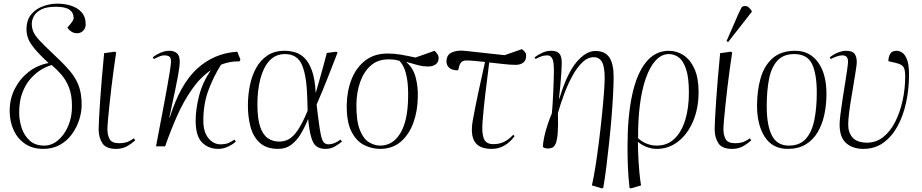

<svg xmlns="http://www.w3.org/2000/svg" viewBox="-20 -801 5048 1051"><path d="M217 14Q158 14 117 -14Q76 -42 54.5 -89Q33 -136 33 -194Q33 -260 61 -315Q89 -370 137 -407.5Q185 -445 246 -456Q194 -504 168 -536Q142 -568 133.5 -592Q125 -616 125 -639Q125 -692 151.5 -723Q178 -754 217 -767.5Q256 -781 293 -781Q333 -781 368.5 -770Q404 -759 426.5 -734Q449 -709 449 -668Q449 -647 435.5 -633Q422 -619 401 -619Q385 -619 371 -628Q357 -637 349 -650Q369 -673 376 -683.5Q383 -694 383 -703Q383 -732 360 -748Q337 -764 286 -764Q235 -764 206.5 -749.5Q178 -735 166 -713.5Q154 -692 154 -671Q154 -648 162.5 -627.5Q171 -607 196.5 -579.5Q222 -552 272 -505Q326 -455 360 -415.5Q394 -376 410.5 -332.5Q427 -289 427 -228Q427 -186 413 -143.5Q399 -101 372.5 -65Q346 -29 307 -7.5Q268 14 217 14ZM222 -4Q263 -4 297.5 -33Q332 -62 353 -110.5Q374 -159 374 -219Q374 -281 357.5 -322.5Q341 -364 315.5 -393Q290 -422 263 -445Q234 -437 203 -418Q172 -399 145 -367.5Q118 -336 101.5 -291Q85 -246 85 -185Q85 -141 99 -99.5Q113 -58 143 -31Q173 -4 222 -4Z M615 14Q560 14 540 -17.5Q520 -49 520 -93Q520 -110 522 -150.5Q524 -191 528 -248.5Q532 -306 537.5 -373Q543 -440 550 -510L608 -518L616 -514Q610 -474 603 -425Q596 -376 590 -324Q584 -272 579 -225.5Q574 -179 571 -144Q568 -109 568 -93Q568 -62 580 -39.5Q592 -17 634 -17Q652 -17 669.5 -21.5Q687 -26 713 -44L720 -33Q696 -11 671.5 1.5Q647 14 615 14Z M1175 14Q1121 14 1086 -21Q1051 -56 1051 -141Q1051 -202 1069.5 -275.5Q1088 -349 1134 -417Q1076 -377 1030 -311Q984 -245 948.5 -164.5Q913 -84 884 0H834Q841 -38 851.5 -92Q862 -146 873 -205Q884 -264 894 -318.5Q904 -373 910 -412Q916 -451 916 -464Q916 -487 905.5 -492.5Q895 -498 881 -498Q866 -498 850.5 -491Q835 -484 822 -478L816 -487Q833 -501 857.5 -512Q882 -523 908 -523Q932 -523 948 -510Q964 -497 964 -462Q964 -446 958.5 -411.5Q953 -377 940.5 -315.5Q928 -254 907 -158L909 -157Q966 -340 1059 -425Q1152 -510 1279 -518L1296 -475L1291 -465Q1264 -466 1238.5 -461Q1213 -456 1190 -447Q1150 -384 1121.5 -308.5Q1093 -233 1093 -141Q1093 -78 1121 -44.5Q1149 -11 1186 -11Q1215 -11 1232.5 -19Q1250 -27 1263 -37L1271 -26Q1252 -9 1226.5 2.5Q1201 14 1175 14Z M1503 14Q1438 14 1401.5 -20Q1365 -54 1351 -108Q1337 -162 1337 -223Q1337 -278 1347.5 -331.5Q1358 -385 1381.5 -428Q1405 -471 1443.5 -497Q1482 -523 1537 -523Q1566 -523 1594.5 -515Q1623 -507 1647 -483.5Q1671 -460 1687.5 -414.5Q1704 -369 1708 -294H1709Q1733 -377 1746.5 -426.5Q1760 -476 1769 -511L1820 -518L1828 -514Q1800 -441 1772.5 -371.5Q1745 -302 1713 -228L1723 -148Q1730 -92 1736.5 -62Q1743 -32 1752.5 -21.5Q1762 -11 1779 -11Q1809 -11 1844 -37L1852 -26Q1838 -14 1814.5 0Q1791 14 1761 14Q1712 14 1693.5 -23.5Q1675 -61 1667 -148H1666Q1649 -106 1627 -69Q1605 -32 1575 -9Q1545 14 1503 14ZM1509 -26Q1537 -26 1561 -39Q1585 -52 1610 -88.5Q1635 -125 1664 -195L1662 -263Q1659 -384 1633.5 -444.5Q1608 -505 1540 -505Q1488 -505 1454.5 -468Q1421 -431 1405 -368.5Q1389 -306 1389 -229Q1389 -152 1404 -107.5Q1419 -63 1446 -44.5Q1473 -26 1509 -26Z M2060 14Q2015 14 1972.5 -7.5Q1930 -29 1903.5 -81.5Q1877 -134 1878 -226Q1879 -302 1904 -366Q1929 -430 1978.5 -469Q2028 -508 2102 -508Q2138 -508 2173.5 -502Q2209 -496 2254 -486L2359 -523Q2369 -513 2375 -504Q2381 -495 2381 -481Q2380 -459 2364 -448Q2348 -437 2324 -437Q2297 -437 2273 -443Q2249 -449 2205 -462V-460Q2242 -429 2255.5 -377Q2269 -325 2267 -269Q2266 -193 2242.5 -128.5Q2219 -64 2173.5 -25Q2128 14 2060 14ZM2061 -4Q2130 -4 2171 -71Q2212 -138 2214 -266Q2215 -296 2212.5 -333Q2210 -370 2200 -406Q2190 -442 2167 -468Q2150 -473 2137 -474.5Q2124 -476 2105 -476Q2048 -476 2009.5 -442Q1971 -408 1951.5 -352Q1932 -296 1931 -231Q1930 -140 1949.5 -90.5Q1969 -41 1999.5 -22.5Q2030 -4 2061 -4Z M2672 14Q2604 14 2579 -24.5Q2554 -63 2568 -142Q2582 -219 2599 -298Q2616 -377 2635 -462Q2605 -465 2578 -467.5Q2551 -470 2531 -470Q2518 -470 2507.5 -462.5Q2497 -455 2491 -429L2488 -416Q2454 -416 2439 -430Q2424 -444 2424 -464Q2424 -502 2454.5 -514.5Q2485 -527 2522 -523L2742 -499L2837 -532Q2846 -525 2853 -517Q2860 -509 2860 -494Q2860 -471 2844.5 -458.5Q2829 -446 2803 -446Q2774 -446 2735.5 -450.5Q2697 -455 2658 -459Q2647 -371 2637 -289.5Q2627 -208 2621 -127Q2617 -72 2628.5 -42Q2640 -12 2681 -12Q2714 -12 2740 -25Q2766 -38 2789 -63L2797 -56Q2775 -25 2743 -5.5Q2711 14 2672 14Z M3274 230 3220 214Q3230 171 3240 107Q3250 43 3259 -29Q3268 -101 3275 -170Q3282 -239 3286 -293Q3290 -347 3290 -373Q3290 -437 3275 -462.5Q3260 -488 3230 -488Q3197 -488 3167.5 -459.5Q3138 -431 3113 -385Q3088 -339 3068 -285.5Q3048 -232 3034 -182Q3036 -114 3033 -74.5Q3030 -35 3022.5 -16.5Q3015 2 3003.5 7Q2992 12 2977 12Q2972 12 2963 9.5Q2954 7 2952 3Q2952 -20 2959.5 -53.5Q2967 -87 2978.5 -121.5Q2990 -156 3001 -181Q3003 -201 3005 -232Q3007 -263 3008.5 -298Q3010 -333 3011 -364.5Q3012 -396 3012 -415Q3012 -467 3002 -482.5Q2992 -498 2977 -498Q2958 -498 2942 -492Q2926 -486 2912 -478L2906 -487Q2924 -501 2948 -512Q2972 -523 2997 -523Q3029 -523 3042 -507.5Q3055 -492 3055 -458Q3055 -439 3053 -406Q3051 -373 3047.5 -335.5Q3044 -298 3040 -263L3042 -261Q3083 -398 3135 -460Q3187 -522 3239 -522Q3291 -522 3315 -487.5Q3339 -453 3339 -380Q3339 -342 3336 -284.5Q3333 -227 3327.5 -159.5Q3322 -92 3314.5 -21.5Q3307 49 3299 113.5Q3291 178 3282 228Z M3434 230 3426 228Q3419 163 3417 110.5Q3415 58 3415 0Q3415 -165 3440.5 -282Q3466 -399 3516.5 -461Q3567 -523 3641 -523Q3685 -523 3722 -498.5Q3759 -474 3781.5 -424Q3804 -374 3804 -297Q3804 -209 3774.5 -138.5Q3745 -68 3693 -27Q3641 14 3575 14Q3546 14 3518.5 3Q3491 -8 3473 -24H3472Q3472 9 3474 54Q3476 99 3480 142Q3484 185 3489 214ZM3575 -4Q3633 -4 3672 -41.5Q3711 -79 3731 -144.5Q3751 -210 3751 -294Q3751 -377 3735.5 -423Q3720 -469 3695 -487Q3670 -505 3642 -505Q3601 -505 3569 -470Q3537 -435 3515 -372Q3493 -309 3482.5 -225Q3472 -141 3473 -44Q3497 -23 3523 -13.5Q3549 -4 3575 -4Z M3987 14Q3932 14 3912 -17.5Q3892 -49 3892 -93Q3892 -110 3894 -150.5Q3896 -191 3900 -248.5Q3904 -306 3909.5 -373Q3915 -440 3922 -510L3980 -518L3988 -514Q3982 -474 3975 -425Q3968 -376 3962 -324Q3956 -272 3951 -225.5Q3946 -179 3943 -144Q3940 -109 3940 -93Q3940 -62 3952 -39.5Q3964 -17 4006 -17Q4024 -17 4041.5 -21.5Q4059 -26 4085 -44L4092 -33Q4068 -11 4043.5 1.5Q4019 14 3987 14ZM3966 -571 3957 -576 4025 -732Q4034 -751 4039 -759.5Q4044 -768 4059 -768Q4070 -768 4078 -761Q4086 -754 4095 -741V-736Z M4292 14Q4209 14 4166.5 -51.5Q4124 -117 4124 -223Q4124 -305 4143.5 -373Q4163 -441 4209 -482Q4255 -523 4333 -523Q4412 -523 4458 -460Q4504 -397 4504 -286Q4504 -228 4492.5 -174Q4481 -120 4456 -77.5Q4431 -35 4390.5 -10.5Q4350 14 4292 14ZM4298 -4Q4358 -4 4391 -41Q4424 -78 4437.5 -143.5Q4451 -209 4451 -293Q4451 -397 4425 -451Q4399 -505 4327 -505Q4268 -505 4235 -468.5Q4202 -432 4189.5 -367.5Q4177 -303 4177 -220Q4177 -114 4205.5 -59Q4234 -4 4298 -4Z M4706 14Q4648 14 4612 -17.5Q4576 -49 4576 -119Q4576 -138 4580.5 -175Q4585 -212 4592 -257Q4599 -302 4606 -345Q4613 -388 4617.5 -420.5Q4622 -453 4622 -463Q4622 -483 4613.5 -490.5Q4605 -498 4591 -498Q4578 -498 4561.5 -492.5Q4545 -487 4528 -478L4522 -487Q4543 -504 4567.5 -513.5Q4592 -523 4610 -523Q4646 -523 4658 -506.5Q4670 -490 4670 -460Q4670 -451 4665.5 -421Q4661 -391 4654 -349Q4647 -307 4639.5 -262.5Q4632 -218 4627.5 -180Q4623 -142 4623 -119Q4623 -76 4646.5 -48.5Q4670 -21 4725 -20Q4776 -20 4815 -51Q4854 -82 4880.5 -134.5Q4907 -187 4921 -251.5Q4935 -316 4935 -383Q4935 -421 4925 -435Q4915 -449 4886 -456L4843 -466Q4843 -490 4853 -506.5Q4863 -523 4888 -523Q4903 -523 4918.5 -513Q4934 -503 4945 -475Q4956 -447 4956 -393Q4956 -313 4940 -239.5Q4924 -166 4892.5 -109Q4861 -52 4814.5 -19Q4768 14 4706 14Z"/></svg>

Font: Display Extralight
Style: Italic
Weight: 200
Italic angle: -2°
Designer: Latin by Veronika Burian and Jose Scaglione. Greek by Irene Vlachou. Cyrillic by Vera Evstafieva
Foundry: TypeTogether
Version: Version 3.002